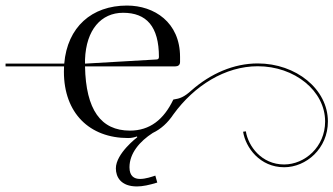

<svg xmlns="http://www.w3.org/2000/svg" viewBox="-195 -489 1200 691"><path d="M111 -250H435C446 -250 453 -255 453 -266V-284C453 -409 360 -469 262 -469C135.1 -469 47.3 -391.5 36.2 -260H-175V-250H35.5C35.2 -243.8 35 -237.4 35 -231C35 -82 127 7.8 266.3 7.8C279 7.8 290 5 298 2L299 5C299 5 222 63 222 117C222 148 240 182 298 182C318 182 342 177 371 168L364 143C352 147 329 155 309 155C288 155 271 145 271 113C271 62.4 308.2 19.4 354.7 -10.5C384.5 -24.7 408.9 -47.1 429.1 -77.4C504.5 -181.2 615.5 -250.6 732.7 -250.6C865.3 -250.6 975.1 -162.1 975.1 -51.7C975.1 39.9 901.7 102.9 827.5 102.9C745.8 102.9 698.1 36.4 689.8 -16.4L679.9 -14.9C688.8 41.8 740.2 112.9 827.6 112.9C907.1 112.9 985.1 45.6 985.1 -51.8C985.1 -168.1 870.4 -260.7 732.5 -260.7C645.7 -260.7 562.7 -223.8 494.3 -163.9C467.7 -139.7 453 -134.3 428.8 -130.7C394.6 -58.8 344.3 -18.9 272.5 -18.9C168 -19 114 -94 111 -250ZM111 -260V-275C115 -382 169 -443 248 -443C332 -443 377 -394 377 -284C377 -278 374 -275.3 369 -275Z"/></svg>

Font: FoglihtenNo04
Style: Regular
Weight: 500
Designer: gluk (gluksza@wp.pl)
Foundry: gluk (gluksza@wp.pl)
Version: Version 0.70